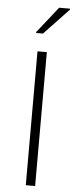

<svg xmlns="http://www.w3.org/2000/svg" viewBox="-61 -952 393 983"><g transform="rotate(5 135.5 -460.0)"><path d="M111 0V-688H159V0ZM96 -781V-786L202 -920H258V-915L131 -781Z"/></g></svg>

Font: Saira ExtraLight
Style: Regular
Weight: 200
Designer: Hector Gatti with collaboration of the Omnibus-Type team
Foundry: Omnibus-Type
Version: Version 1.100; ttfautohint (v1.8.3)